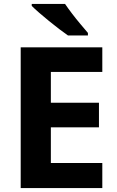

<svg xmlns="http://www.w3.org/2000/svg" viewBox="-20 -954 592 974"><path d="M499 0H85V-714H499V-589H238V-433H482V-308H238V-127H499ZM310 -934Q325 -912 345.5 -885Q366 -858 388 -832Q410 -806 426 -787V-774H325Q306 -787 280.5 -806.5Q255 -826 228.5 -847.5Q202 -869 178.5 -889.5Q155 -910 141 -924V-934Z"/></svg>

Font: Noto Sans Khmer
Style: Bold
Weight: 700
Version: Version 2.003